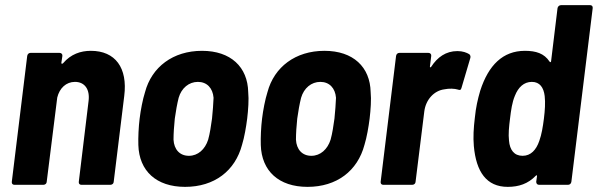

<svg xmlns="http://www.w3.org/2000/svg" viewBox="-20 -720 2329 748"><path d="M334 -522C294 -522 256 -509 226 -474C222 -470 219 -471 219 -475L223 -502C224 -509 219 -514 212 -514H99C92 -514 87 -509 86 -502L26 -12C25 -5 29 0 36 0H149C156 0 162 -5 162 -12L203 -340C212 -377 238 -401 272 -401C310 -401 331 -372 325 -326L287 -12C286 -5 290 0 297 0H410C417 0 423 -5 423 -12L464 -346C478 -456 429 -522 334 -522Z M701 8C815 8 896 -54 923 -156C932 -185 939 -226 943 -258C947 -291 950 -333 947 -361C945 -459 879 -522 767 -522C654 -522 571 -459 545 -361C536 -333 528 -291 524 -258C520 -226 518 -184 519 -155C522 -54 589 8 701 8ZM716 -113C680 -113 658 -138 656 -176C656 -200 658 -229 661 -258C665 -287 670 -315 676 -339C687 -377 716 -401 751 -401C786 -401 809 -377 812 -339C811 -315 809 -287 806 -258C802 -230 798 -201 791 -176C779 -138 751 -113 716 -113Z M1178 8C1292 8 1373 -54 1400 -156C1409 -185 1416 -226 1420 -258C1424 -291 1427 -333 1424 -361C1422 -459 1356 -522 1244 -522C1131 -522 1048 -459 1022 -361C1013 -333 1005 -291 1001 -258C997 -226 995 -184 996 -155C999 -54 1066 8 1178 8ZM1193 -113C1157 -113 1135 -138 1133 -176C1133 -200 1135 -229 1138 -258C1142 -287 1147 -315 1153 -339C1164 -377 1193 -401 1228 -401C1263 -401 1286 -377 1289 -339C1288 -315 1286 -287 1283 -258C1279 -230 1275 -201 1268 -176C1256 -138 1228 -113 1193 -113Z M1762 -521C1717 -521 1684 -497 1660 -460C1657 -456 1654 -457 1655 -462L1660 -502C1661 -509 1656 -514 1649 -514H1536C1529 -514 1524 -509 1523 -502L1463 -12C1462 -5 1466 0 1473 0H1586C1593 0 1599 -5 1599 -12L1633 -286C1639 -333 1672 -367 1711 -372C1730 -376 1751 -375 1764 -371C1771 -368 1776 -369 1778 -378L1812 -493C1814 -499 1813 -505 1808 -509C1798 -515 1783 -521 1762 -521Z M2152 -688 2127 -482C2127 -478 2124 -476 2121 -480C2100 -512 2068 -522 2025 -522C1939 -522 1883 -466 1851 -367C1841 -333 1834 -302 1830 -262C1825 -221 1823 -186 1826 -151C1835 -51 1875 8 1958 8C2001 8 2037 -4 2067 -35C2070 -39 2073 -37 2072 -33L2069 -12C2069 -5 2073 0 2080 0H2193C2200 0 2205 -5 2206 -12L2289 -688C2290 -695 2286 -700 2279 -700H2166C2159 -700 2153 -695 2152 -688ZM2081 -171C2069 -136 2048 -113 2016 -113C1983 -113 1966 -136 1963 -172C1960 -197 1963 -227 1967 -258C1971 -291 1975 -321 1986 -347C1999 -380 2021 -401 2052 -401C2083 -401 2098 -379 2102 -346C2105 -320 2103 -290 2099 -258C2095 -226 2090 -196 2081 -171Z"/></svg>

Font: Barlow Semi Condensed
Style: Bold Italic
Weight: 700
Width: 4
Italic angle: -7°
Designer: Jeremy Tribby
Foundry: Tribby Type
Version: Version 1.422;hotconv 1.0.109;makeotfexe 2.5.65596